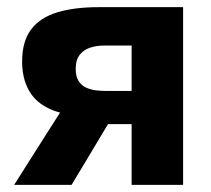

<svg xmlns="http://www.w3.org/2000/svg" viewBox="-20 -519 592 539"><path d="M19.7 0Q43.2 -37 66.7 -74.2Q90.3 -111.4 113.1 -147.3L178.3 -249.5L225.2 -194.4Q160.7 -194.4 120.3 -212.9Q79.9 -231.3 61 -265.4Q42.1 -299.4 42.1 -345.9Q42.1 -403.3 67.5 -436.6Q92.9 -469.9 141 -484.4Q189.1 -498.9 256.7 -498.9Q300.3 -498.9 344.4 -498.9Q388.4 -498.9 427.6 -498.9Q466.7 -498.9 494 -498.9Q494 -463.3 494 -428.6Q494 -393.9 494 -354.7Q494 -315.6 494 -266.1V-216.1Q494 -153.8 494 -103.8Q494 -53.7 494 0H349.5Q349.5 -28.5 349.5 -55.3Q349.5 -82.1 349.5 -110.7Q349.5 -139.3 349.5 -171.8V-267.1Q349.5 -301.6 349.5 -331.8Q349.5 -362 349.5 -391.1H271.1Q251.4 -391.1 233.4 -385.3Q215.4 -379.6 203.9 -365.3Q192.5 -351.1 192.5 -325.4Q192.5 -303.7 200.9 -291.1Q209.3 -278.5 222.3 -272.8Q235.4 -267 249.9 -265.3Q264.4 -263.7 276.4 -263.7H371.1V-170.6H237.6L309.6 -214.4L259.6 -131.2Q239.9 -98.3 220.3 -65.4Q200.7 -32.5 180.9 0Z"/></svg>

Font: Commissioner Thin
Style: Regular
Weight: 100
Designer: Kostas Bartsokas
Foundry: Kostas Bartsokas
Version: Version 1.001;gftools[0.9.23]